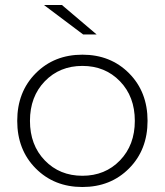

<svg xmlns="http://www.w3.org/2000/svg" viewBox="-20 -745 660 769"><path d="M313 -607 156 -725H228L367 -607ZM497 -70.5Q423 4 310 4Q197 4 123 -70.5Q49 -145 49 -261Q49 -377 123 -451.5Q197 -526 310 -526Q423 -526 497 -451.5Q571 -377 571 -261Q571 -145 497 -70.5ZM159.5 -102.5Q219 -41 310 -41Q401 -41 460.5 -102.5Q520 -164 520 -261Q520 -358 460.5 -419.5Q401 -481 310 -481Q219 -481 159.5 -419.5Q100 -358 100 -261Q100 -164 159.5 -102.5Z"/></svg>

Font: mBank Light
Style: Regular
Weight: 300
Designer: Julieta Ulanovsky
Foundry: Julieta Ulanovsky
Version: Version 7.200;PS 007.200;hotconv 1.0.88;makeotf.lib2.5.64775